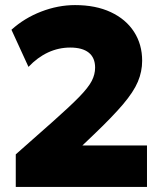

<svg xmlns="http://www.w3.org/2000/svg" viewBox="-20 -735 641 755"><path d="M42 0V-128L189 -258Q256 -317.5 291.8 -354.2Q327.5 -391 340.8 -416.8Q354 -442.5 354 -469Q354 -508 329 -528Q304 -548 256 -548Q210.5 -548 169 -528.8Q127.5 -509.5 92 -472L25 -618Q76 -664 142.2 -689.5Q208.5 -715 275 -715Q356.5 -715 415.8 -687.2Q475 -659.5 507 -610Q539 -560.5 539 -496Q539 -453.5 522.2 -413.8Q505.5 -374 463.8 -324.8Q422 -275.5 347 -204L304 -163H558V0Z"/></svg>

Font: Geologica Black
Style: Regular
Weight: 900
Designer: Sindre Bremnes, Frode Helland
Foundry: Monokrom Skriftforlag AS
Version: Version 1.010;gftools[0.9.28]